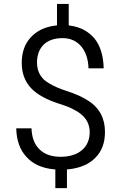

<svg xmlns="http://www.w3.org/2000/svg" viewBox="-20 -865 619 982"><path d="M428.7 -137C422.2 -121.4 412.1 -107.8 398.5 -96.7C384.9 -85.1 369.3 -77.1 351.1 -71.5C333 -66 312.3 -63 289.7 -63C266.5 -63 245.8 -66.5 227.2 -73C208.6 -79.6 192.9 -89.7 179.8 -103.3C155.2 -128.5 142.6 -163.7 141.1 -208.6H63C64.5 -147.6 81.6 -99.2 114.4 -63.5C148.1 -25.7 195.5 -4.5 255.9 1L263 1.5V8.6V97.2H322.4V8.6V1.5L329 1C388.9 -5 435.3 -24.7 468 -58.4C500.8 -91.2 516.9 -135 516.9 -189.9C516.9 -224.2 510.3 -253.9 497.2 -279.6C492.7 -288.2 487.7 -296.2 482.1 -303.8C476.1 -311.3 469.5 -318.9 462 -326.4C454.4 -333.5 445.8 -340.1 436.3 -346.6C422.2 -356.2 405.5 -365.7 385.9 -374.8C366.2 -383.9 343.6 -392.4 318.4 -400.5C300.8 -406 285.1 -412.1 271.5 -418.1C257.4 -424.2 244.8 -430.7 233.8 -437.3C222.7 -443.8 213.1 -450.4 205 -457.4C193.5 -468.5 184.4 -481.6 178.3 -496.2C172.3 -510.8 169.3 -527 169.3 -545.1C169.3 -583.9 180.9 -614.6 203.5 -636.8C226.2 -658.9 258.4 -670 300.3 -670C341.1 -670 373.3 -654.9 397.5 -625.2C419.6 -597.5 431.2 -561.2 432.7 -515.4H510.3C508.8 -578.8 493.7 -629.2 465 -666C449.9 -684.6 431.7 -699.7 410.6 -711.3C389.4 -722.9 365.2 -730.5 338 -734L331.5 -735V-741.6V-844.8H271.5V-742.1V-735.5L265 -734.5C210.6 -728 168.3 -707.8 137.5 -674.1C121.9 -657.4 110.3 -638.3 102.8 -616.6C95.2 -595 91.2 -570.3 91.2 -543.6C91.2 -491.7 106.8 -448.9 138 -415.1C169.8 -380.9 221.2 -353.1 291.7 -331.5C309.3 -325.9 324.9 -319.9 339 -313.9C352.6 -307.3 365.2 -300.8 376.3 -294.2C386.9 -287.2 396.5 -280.1 404 -272.5C427.2 -249.9 438.8 -221.7 438.8 -188.9C438.8 -169.8 435.3 -152.6 428.7 -137Z"/></svg>

Font: Vazir FD Light
Style: Regular
Weight: 300
Foundry: DejaVu fonts team - Redesigned by Saber Rastikerdar
Version: Version 21.10;October 20, 2019;FontCreator 12.0.0.2547 64-bi